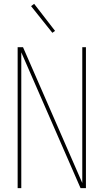

<svg xmlns="http://www.w3.org/2000/svg" viewBox="-20 -981 540 1001"><path d="M72 0V-735H100L409 -27V-735H428V0H400L91 -708V0ZM253 -810 142 -949 158 -961 267 -820Z"/></svg>

Font: Iosevka SS04 Thin
Style: Regular
Weight: 100
Monospace: yes
Designer: Belleve Invis
Foundry: Belleve Invis
Version: Version 19.0.0; ttfautohint (v1.8.4)